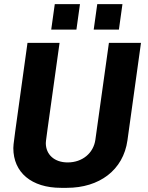

<svg xmlns="http://www.w3.org/2000/svg" viewBox="-20 -892 713 922"><path d="M243 -872 226 -750H347L364 -872ZM447 -872 430 -750H551L568 -872ZM592 -218 657 -686H503L438 -221C429 -157 376 -112 305 -112C241 -112 200 -150 200 -205C200 -213 200 -215 266 -686H112C45 -205 44 -198 44 -181C44 -64 131 10 273 10H301C457 10 572 -75 592 -218Z"/></svg>

Font: Chivo
Style: Bold Italic
Weight: 700
Italic angle: -8°
Designer: Hector Gatti
Foundry: Omnibus-Type
Version: Version 1.003;PS 001.003;hotconv 1.0.70;makeotf.lib2.5.58329